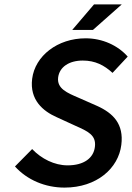

<svg xmlns="http://www.w3.org/2000/svg" viewBox="-20 -840 600 872"><path d="M48 -84C103 -23 185 12 273 12C420 12 518 -76 531 -182C543 -277 494 -326 421 -359L337 -396C286 -418 238 -437 244 -488C250 -536 294 -565 356 -565C412 -565 453 -544 491 -509L560 -583C515 -634 445 -666 369 -666C241 -666 139 -586 126 -482C114 -386 176 -335 237 -308L322 -269C378 -244 418 -227 411 -173C405 -122 361 -89 287 -89C227 -89 168 -119 126 -163ZM533 -820H407L308 -704H402Z"/></svg>

Font: Falling Sky
Style: Obl
Weight: 400
Designer: Paul D. Hunt
Foundry: Adobe Systems Incorporated
Version: Version 1.02